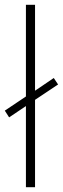

<svg xmlns="http://www.w3.org/2000/svg" viewBox="-23 -780 262 800"><path d="M85 0H123V-364L219 -428L201 -455L123 -402V-760H85V-378L-3 -319L15 -291L85 -338Z"/></svg>

Font: Noto Sans Thai Looped SemiCondensed ExtraLight
Style: Regular
Weight: 200
Width: 4
Designer: Sasikarn Vongin, Ben Mitchell
Foundry: The Fontpad Ltd
Version: Version 1.001